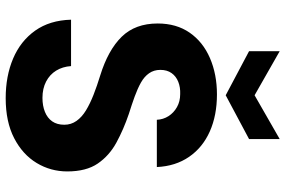

<svg xmlns="http://www.w3.org/2000/svg" viewBox="-180 -786 979 658"><g transform="rotate(90 309.0 -457.5)"><path d="M317 12Q241 12 181 -13.5Q121 -39 85.5 -89Q50 -139 48 -212H207Q209 -183 222.5 -161Q236 -139 260 -126.5Q284 -114 316 -114Q343 -114 364 -122.5Q385 -131 396.5 -147.5Q408 -164 408 -189Q408 -212 395 -230.5Q382 -249 359 -263Q336 -277 305.5 -289Q275 -301 239 -312Q152 -339 106.5 -385.5Q61 -432 61 -509Q61 -573 92.5 -618.5Q124 -664 179.5 -688Q235 -712 304 -712Q376 -712 431 -687.5Q486 -663 518 -616.5Q550 -570 553 -506H391Q390 -528 378.5 -546Q367 -564 347.5 -575Q328 -586 303 -586Q280 -587 261 -579.5Q242 -572 231 -556.5Q220 -541 220 -518Q220 -496 231.5 -479.5Q243 -463 263.5 -451.5Q284 -440 311.5 -430Q339 -420 371 -410Q424 -392 469 -367.5Q514 -343 541 -303.5Q568 -264 568 -199Q568 -142 539 -94Q510 -46 454 -17Q398 12 317 12ZM307 -742 156 -822V-927L307 -841L457 -927V-822Z"/></g></svg>

Font: DM Sans 11pt Black
Style: Regular
Weight: 900
Version: Version 4.004;gftools[0.9.30]